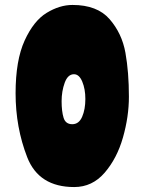

<svg xmlns="http://www.w3.org/2000/svg" viewBox="-20 -734 584 776"><path d="M501 -343Q501 -263 477 -178.5Q453 -94 403 -36Q353 22 280 22Q137 22 90 -98.5Q43 -219 43 -357Q43 -490 79.5 -570Q116 -650 168.5 -682Q221 -714 273 -714Q373 -714 423 -656.5Q473 -599 487 -520.5Q501 -442 501 -343ZM325 -334Q325 -374 312.5 -404Q300 -434 279 -434Q254 -434 241.5 -399.5Q229 -365 229 -325Q229 -284 237 -258Q245 -232 272 -232Q299 -232 312 -262Q325 -292 325 -334Z"/></svg>

Font: Barrio
Style: Regular
Weight: 400
Designer: Pablo Cosgaya & Sergio Jimenez
Foundry: Pablo Cosgaya & Sergio Jimenez
Version: Version 1.005